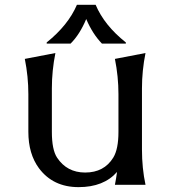

<svg xmlns="http://www.w3.org/2000/svg" viewBox="-20 -767 707 797"><path d="M299.3 -747.1H377Q413.1 -661.6 502.4 -590.8V-585.9H403.3Q364.3 -626 337.9 -688Q311.5 -624.5 272.9 -585.9H173.8V-590.8Q263.2 -662.6 299.3 -747.1ZM584 0H457Q462.4 -26.9 465.8 -53.2Q410.6 9.8 306.2 9.8Q200.2 9.8 141.6 -68.8Q97.7 -128.4 97.7 -219.7V-376Q97.7 -449.2 83 -522.5L210 -546.9Q195.3 -473.6 195.3 -400.4V-219.7Q195.3 -145.5 216.8 -112.8Q257.8 -50.8 333.5 -50.8Q412.1 -50.8 450.2 -112.8Q471.7 -147.9 471.7 -219.7V-376Q471.7 -449.2 457 -522.5L584 -546.9Q569.3 -473.6 569.3 -400.4V-146.5Q569.3 -68.8 584 0Z"/></svg>

Font: Classica
Style: Book
Weight: 400
Version: Version 1.001